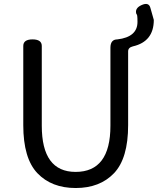

<svg xmlns="http://www.w3.org/2000/svg" viewBox="-20 -932 793 965"><path d="M570 -734Q671 -746 671 -822Q671 -863 666 -860Q655 -890 691.5 -906.5Q728 -923 736 -892L753 -832Q753 -723 648 -699Q624 -693 624 -674V-303Q624 -136 553 -61.5Q482 13 360.5 13Q239 13 168 -61.5Q97 -136 97 -303V-701Q97 -734 143.5 -734Q190 -734 190 -701V-300Q190 -68 360 -68Q535 -68 535 -300V-692Q535 -734 570 -734Z"/></svg>

Font: Raw Maruko Gothic CJK TC
Style: Regular
Weight: 400
Version: Version 1.001